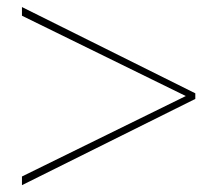

<svg xmlns="http://www.w3.org/2000/svg" viewBox="-20 -654 584 551"><path d="M43 -147.5 513.2 -378.4 43 -608.9V-633.8L540.5 -386.2V-370.1L43 -122.6Z"/></svg>

Font: Spartan MB Thin
Style: Regular
Weight: 100
Designer: Matt Bailey, Mirko Velimirovic
Foundry: Matt Bailey
Version: Version 1.005